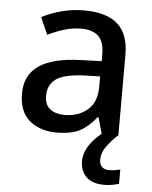

<svg xmlns="http://www.w3.org/2000/svg" viewBox="-54 -594 683 865"><g transform="rotate(5 287.0 -161.5)"><path d="M292 -549Q393 -549 443.5 -504.5Q494 -460 494 -365V0H419L398 -75H394Q359 -31 320.5 -10.5Q282 10 214 10Q141 10 93 -29.5Q45 -69 45 -153Q45 -235 107 -278Q169 -321 298 -325L390 -328V-358Q390 -417 363 -441.5Q336 -466 287 -466Q246 -466 208 -454Q170 -442 135 -425L101 -502Q139 -522 188.5 -535.5Q238 -549 292 -549ZM317 -257Q225 -253 189.5 -226.5Q154 -200 154 -152Q154 -110 179 -91Q204 -72 244 -72Q306 -72 347.5 -107Q389 -142 389 -212V-259ZM422 115Q422 136 433.5 147Q445 158 465 158Q482 158 494.5 155.5Q507 153 516 151V216Q501 220 485.5 223Q470 226 450 226Q395 226 368 199Q341 172 341 127Q341 98 355.5 71Q370 44 392.5 21.5Q415 -1 438 -16L491 0Q458 32 440 58.5Q422 85 422 115Z"/></g></svg>

Font: Noto Sans Bengali Medium
Style: Regular
Weight: 500
Designer: Jelle Bosma - Monotype Design Team
Foundry: Monotype Imaging Inc.
Version: Version 2.003; ttfautohint (v1.8.4.7-5d5b)